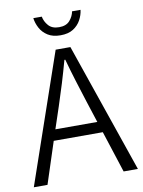

<svg xmlns="http://www.w3.org/2000/svg" viewBox="-91 -895 713 958"><g transform="rotate(-10 265.0 -416.0)"><path d="M1.5 0 228 -657.2H302.7L528.8 0H456.5L388.2 -210.9H139.6L70.8 0ZM157.7 -266.1H370.1L334.5 -376Q316.4 -432.1 299.6 -486.6Q282.7 -541 266.6 -599.6H262.2Q246.1 -541 229.5 -486.6Q212.9 -432.1 194.3 -376ZM265.1 -723.6Q226.1 -723.6 200.7 -739.7Q175.3 -755.9 162.1 -780.8Q148.9 -805.7 145.5 -831.5H188.5Q192.9 -806.6 211.2 -785.6Q229.5 -764.6 265.1 -764.6Q301.3 -764.6 319.3 -785.6Q337.4 -806.6 341.8 -831.5H384.8Q381.8 -805.7 368.4 -780.8Q355 -755.9 329.8 -739.7Q304.7 -723.6 265.1 -723.6Z"/></g></svg>

Font: Varta Light Light
Style: Regular
Weight: 300
Version: Version 1.004